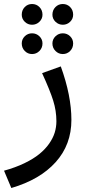

<svg xmlns="http://www.w3.org/2000/svg" viewBox="-50 -692 433 963"><path d="M59.1 -618.2Q59.1 -641.1 74 -656.5Q88.9 -671.9 110.8 -671.9Q132.8 -671.9 147.9 -656.5Q163.1 -641.1 163.1 -618.2Q163.1 -597.7 147.7 -582.8Q132.3 -567.9 110.8 -567.9Q89.4 -567.9 74.2 -582.8Q59.1 -597.7 59.1 -618.2ZM212.9 -618.2Q212.9 -641.1 228 -656.5Q243.2 -671.9 265.1 -671.9Q287.1 -671.9 302 -656.5Q316.9 -641.1 316.9 -618.2Q316.9 -597.7 301.8 -582.8Q286.6 -567.9 265.1 -567.9Q243.7 -567.9 228.3 -582.8Q212.9 -597.7 212.9 -618.2ZM59.1 -474.1Q59.1 -495.1 74.2 -510Q89.4 -524.9 110.8 -524.9Q132.3 -524.9 147.7 -510Q163.1 -495.1 163.1 -474.1Q163.1 -451.7 147.7 -436.3Q132.3 -420.9 110.8 -420.9Q89.4 -420.9 74.2 -436.3Q59.1 -451.7 59.1 -474.1ZM212.9 -474.1Q212.9 -495.1 228.3 -510Q243.7 -524.9 265.1 -524.9Q286.6 -524.9 301.8 -510Q316.9 -495.1 316.9 -474.1Q316.9 -451.7 301.8 -436.3Q286.6 -420.9 265.1 -420.9Q243.7 -420.9 228.3 -436.3Q212.9 -451.7 212.9 -474.1ZM6.8 251 -29.8 164.1Q27.3 148.4 72.3 126.7Q117.2 105 147 80.8Q176.8 56.6 196.3 28.8Q215.8 1 224.4 -26.9Q232.9 -54.7 232.9 -84Q232.9 -136.2 216.8 -187.5Q200.7 -238.8 161.1 -325.2L254.9 -358.9Q308.1 -212.4 308.1 -90.8Q308.1 33.7 229.2 121.3Q150.4 209 6.8 251Z"/></svg>

Font: FiraGO
Style: Regular
Weight: 400
Designer: bBox Type
Foundry: bBox Type GmbH
Version: Version 1.001;PS 001.001;hotconv 1.0.88;makeotf.lib2.5.64775